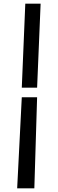

<svg xmlns="http://www.w3.org/2000/svg" viewBox="-20 -784 313 1040"><path d="M98 -309H181L200 -764H117ZM73 236H166L181 -257H98Z"/></svg>

Font: OpenDyslexic3
Style: Regular
Weight: 400
Designer: Abelardo Gonzalez
Version: Version 3.001;PS 003.001;hotconv 1.0.88;makeotf.lib2.5.64775